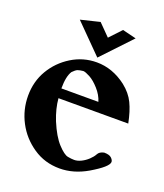

<svg xmlns="http://www.w3.org/2000/svg" viewBox="-115 -663 646 755"><g transform="rotate(20 208.0 -285.5)"><path d="M212.4 -447.8 96.7 -564.5 176.8 -584 224.6 -535.6 270.5 -584.5 328.1 -570.3ZM221.2 12.7Q159.2 12.7 110.4 -20.5Q61.5 -53.7 34.7 -104.7Q7.8 -155.8 7.8 -214.4Q7.8 -273.9 36.1 -322Q64.5 -370.1 112.8 -399.9Q161.1 -429.7 217.8 -429.7Q283.7 -429.7 341.8 -385.3Q374.5 -359.4 390.1 -326.9Q405.8 -294.4 415.5 -245.6H123.5Q127 -203.1 145.5 -156.7Q168.9 -100.6 195.1 -72.5Q221.2 -44.4 237.3 -41.5Q252 -38.6 264.2 -38.6Q277.8 -38.6 293.2 -46.1Q308.6 -53.7 321.3 -65.7Q334 -77.6 340.3 -89.4Q346.7 -102.1 365.7 -106Q387.7 -106 396.5 -97.4Q405.3 -88.9 405.3 -81.1Q405.3 -61 336.9 -20.5Q279.8 12.7 221.2 12.7ZM275.9 -285.6Q268.1 -312 247.3 -335.2Q226.6 -358.4 207.5 -368.7Q188.5 -378.9 179.2 -379.4Q164.1 -377.9 156 -374.8Q147.9 -371.6 136.2 -359.4Q121.1 -336.4 121.1 -285.6Z"/></g></svg>

Font: Quaaykop
Style: Bold
Weight: 700
Designer: Tup Wanders
Foundry: Free font, DO NOT SELL
Version: Version 1.00;July 31, 2023;FontCreator 11.5.0.2430 64-bit